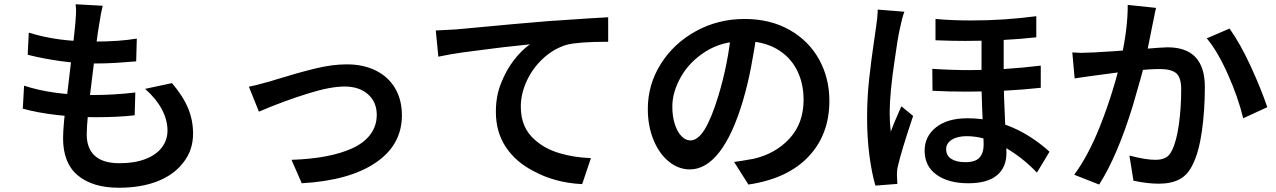

<svg xmlns="http://www.w3.org/2000/svg" viewBox="-20 -824 5990 901"><path d="M446 -713Q435 -653 412 -457Q387 -260 387 -193Q387 -127 425.5 -92.5Q464 -58 541 -58Q611 -58 662 -77.5Q713 -97 739.5 -132Q766 -167 766 -211Q766 -261 739.5 -311Q713 -361 661 -407L787 -434Q839 -373 862.5 -316.5Q886 -260 886 -197Q886 -121 843 -65Q800 -6 722 25.5Q644 57 538 57Q415 57 345.5 -0.5Q276 -58 276 -175Q276 -236 294 -372L303 -446Q310 -506 320 -590Q330 -674 334 -720Q337 -759 337 -777Q337 -786 335 -804L462 -797Q454 -766 446 -713ZM422 -629Q541 -629 622 -643L619 -536Q574 -532 524.5 -529Q475 -526 419 -526Q344 -526 262.5 -537.5Q181 -549 110 -567L115 -671Q246 -629 422 -629ZM412 -378Q515 -378 615 -390L612 -283Q536 -274 430 -274Q335 -274 245.5 -284.5Q156 -295 87 -314L93 -422Q226 -378 412 -378Z M1250 -443 1279 -452Q1376 -482 1457.5 -502Q1539 -522 1607 -522Q1685 -522 1743.5 -493Q1802 -464 1834 -410Q1866 -356 1866 -283Q1866 -145 1745 -62Q1622 23 1396 36L1348 -74Q1528 -80 1633 -128Q1688 -153 1718 -193Q1748 -233 1748 -285Q1748 -345 1707 -381.5Q1666 -418 1597 -418Q1531 -418 1428 -386Q1314 -351 1195 -300L1148 -417Q1176 -422 1250 -443Z M2121 -686Q2171 -691 2255.5 -698.5Q2340 -706 2390 -711L2554 -725Q2574 -727 2585 -727Q2785 -741 2834 -743V-628Q2695 -628 2640 -614Q2579 -596 2529.5 -550.5Q2480 -505 2452 -444.5Q2424 -384 2424 -323Q2424 -223 2492 -166Q2537 -126 2604.5 -105.5Q2672 -85 2753 -82L2712 40Q2584 34 2482 -22Q2399 -65 2353 -135Q2307 -205 2307 -299Q2307 -375 2332 -435Q2355 -494 2391 -541Q2427 -588 2467 -616Q2457 -615 2347 -603L2306 -598Q2209 -586 2151 -578Q2093 -570 2037 -558L2025 -681Q2054 -682 2083 -684Q2112 -686 2121 -686Z M3466 -350Q3419 -192 3356 -110.5Q3293 -29 3217 -29Q3164 -29 3118.5 -66Q3073 -103 3046.5 -168Q3020 -233 3020 -313Q3020 -427 3081 -524Q3142 -621 3246 -678Q3350 -735 3474 -735Q3594 -735 3684.5 -684Q3775 -633 3823.5 -545.5Q3872 -458 3872 -351Q3872 -192 3773.5 -88.5Q3675 15 3492 42L3425 -64Q3451 -67 3517 -79Q3620 -103 3685.5 -174.5Q3751 -246 3751 -355Q3751 -436 3718 -498.5Q3685 -561 3622 -596Q3559 -631 3472 -631Q3369 -631 3292.5 -583Q3216 -535 3175.5 -463.5Q3135 -392 3135 -324Q3135 -277 3147 -240.5Q3159 -204 3178.5 -184.5Q3198 -165 3220 -165Q3255 -165 3287 -217Q3319 -269 3351 -374Q3399 -532 3412 -688L3534 -685Q3519 -585 3504 -506.5Q3489 -428 3466 -350Z M4690 -450Q4690 -390 4697 -243Q4703 -141 4703 -106Q4703 -39 4658.5 -1.5Q4614 36 4524 36Q4431 36 4375 -4Q4319 -44 4319 -117Q4319 -184 4372.5 -226.5Q4426 -269 4520 -269Q4647 -269 4761 -212Q4839 -172 4905 -112L4846 -14Q4770 -93 4683.5 -139Q4597 -185 4517 -185Q4472 -185 4446 -168Q4420 -151 4420 -124Q4420 -94 4444 -78.5Q4468 -63 4510 -63Q4558 -63 4577 -85Q4596 -107 4596 -145Q4596 -162 4592 -242Q4591 -265 4588.5 -328Q4586 -391 4586 -446V-683H4690ZM4531 -495Q4689 -495 4864 -516V-412Q4698 -394 4516 -394Q4428 -394 4356 -398L4355 -501Q4447 -495 4531 -495ZM4536 -728Q4694 -728 4843 -748V-649Q4693 -632 4509 -632Q4441 -632 4370 -635V-735Q4447 -728 4536 -728ZM4202 -686Q4192 -641 4179 -546Q4155 -388 4155 -295Q4155 -254 4160 -206Q4172 -240 4201 -305L4210 -325L4265 -280Q4209 -113 4194 -46Q4189 -28 4189 -5L4191 39L4088 47Q4071 -11 4060 -93.5Q4049 -176 4049 -272Q4049 -364 4058.5 -452Q4068 -540 4084 -648L4090 -689Q4098 -740 4099 -779L4224 -769Q4214 -744 4202 -686Z M5397 -750Q5395 -742 5393.5 -732Q5392 -722 5389 -711L5356 -546Q5341 -480 5296 -328Q5224 -93 5138 42L5021 -4Q5086 -92 5141 -229Q5176 -317 5202 -402.5Q5228 -488 5242 -552Q5273 -696 5272 -801L5405 -787Q5402 -777 5400.5 -767.5Q5399 -758 5397 -750ZM5927 -321 5814 -269Q5790 -368 5741.5 -476.5Q5693 -585 5643 -644L5750 -690Q5801 -618 5849.5 -512.5Q5898 -407 5927 -321ZM5052 -576Q5072 -576 5114 -578Q5155 -580 5213 -584L5249 -587L5341 -594Q5437 -602 5459 -602Q5634 -602 5634 -416Q5634 -306 5620 -207.5Q5606 -109 5577 -52Q5554 -3 5515 17.5Q5476 38 5418 38Q5365 38 5299 24L5280 -94Q5356 -74 5402 -74Q5430 -74 5449 -83.5Q5468 -93 5480 -119Q5501 -161 5512 -239Q5523 -317 5523 -404Q5523 -461 5499.5 -480.5Q5476 -500 5423 -500Q5334 -500 5128 -471L5077 -464Q5028 -457 5023 -456L5012 -578Q5040 -576 5052 -576Z"/></svg>

Font: Merged Yaku Han JP SemiBold
Style: Regular
Weight: 600
Designer: Ryoko NISHIZUKA 西塚涼子 (kana, bopomofo & ideographs); Paul D. Hunt (Latin, Greek & Cyrillic); Sandoll Communications 산돌커뮤니
Foundry: Adobe
Version: Version 2.004